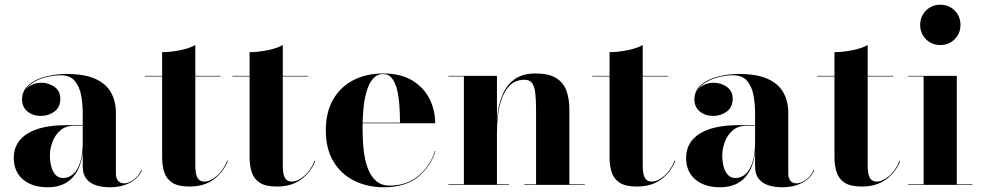

<svg xmlns="http://www.w3.org/2000/svg" viewBox="-20 -780 4140 810"><path d="M443.5 10Q411.5 10 385.5 1.8Q359.5 -6.5 344.2 -25.8Q329 -45 329 -77.5V-304.5Q329 -340.5 322.5 -377Q316 -413.5 296 -438Q276 -462.5 236 -462.5Q212 -462.5 184.2 -456.8Q156.5 -451 131.8 -438.5Q107 -426 91.5 -407Q76 -388 76 -361H74Q74 -392.5 97.8 -411.8Q121.5 -431 152.5 -431Q185.5 -431 210 -413.5Q234.5 -396 234.5 -363Q234.5 -327.5 209.5 -309.2Q184.5 -291 152.5 -291Q118.5 -291 95.8 -309.8Q73 -328.5 73 -361Q73 -389 89.2 -409.2Q105.5 -429.5 132.8 -442.5Q160 -455.5 193.5 -461.8Q227 -468 261 -468Q337.5 -468 383.2 -446.8Q429 -425.5 449 -388.5Q469 -351.5 469 -304.5V-46.5Q469 -30 477.5 -18.2Q486 -6.5 505.5 -6.5Q520 -6.5 541.5 -20.2Q563 -34 576.5 -63.5L579 -62.5Q564 -27.5 527.8 -8.8Q491.5 10 443.5 10ZM180.5 10Q115.5 10 76.8 -23.2Q38 -56.5 38 -113.5Q38 -180.5 95.5 -216.2Q153 -252 259.5 -252H375.5V-249.5H294Q256 -249.5 233.2 -228.8Q210.5 -208 200.5 -179.2Q190.5 -150.5 190.5 -125.5Q190.5 -102 195.8 -79.8Q201 -57.5 213.5 -43.2Q226 -29 247 -29Q269.5 -29 288.2 -45.2Q307 -61.5 318 -95Q329 -128.5 329 -180.5H331.5Q331.5 -121 315 -78.2Q298.5 -35.5 265 -12.8Q231.5 10 180.5 10Z M780 7Q731.5 7 706.8 -9.2Q682 -25.5 673 -53.2Q664 -81 664 -116V-560Q698 -560 738 -567.8Q778 -575.5 804 -590V-83Q804 -45.5 813 -29.8Q822 -14 842 -14Q866.5 -14 894.2 -37.5Q922 -61 938.5 -102L941.5 -101.5Q923 -54 882 -23.5Q841 7 780 7ZM591 -457.5V-460H911V-457.5Z M1149 7Q1100.5 7 1075.8 -9.2Q1051 -25.5 1042 -53.2Q1033 -81 1033 -116V-560Q1067 -560 1107 -567.8Q1147 -575.5 1173 -590V-83Q1173 -45.5 1182 -29.8Q1191 -14 1211 -14Q1235.5 -14 1263.2 -37.5Q1291 -61 1307.5 -102L1310.5 -101.5Q1292 -54 1251 -23.5Q1210 7 1149 7ZM960 -457.5V-460H1280V-457.5Z M1600 10Q1529.5 10 1474 -17.8Q1418.5 -45.5 1386.5 -99Q1354.5 -152.5 1354.5 -230Q1354.5 -307.5 1385.8 -361Q1417 -414.5 1471.5 -442.2Q1526 -470 1596.5 -470Q1671 -470 1719.8 -440.2Q1768.5 -410.5 1792.2 -362.5Q1816 -314.5 1816 -260H1421.5V-262.5H1667.5Q1667.5 -296 1665.2 -331.5Q1663 -367 1656 -398Q1649 -429 1634.8 -448.2Q1620.5 -467.5 1596.5 -467.5Q1571 -467.5 1554 -448.2Q1537 -429 1527.2 -396.5Q1517.5 -364 1513.5 -323.5Q1509.5 -283 1509.5 -240Q1509.5 -191.5 1514.2 -147.8Q1519 -104 1531.5 -70.2Q1544 -36.5 1566.5 -16.8Q1589 3 1624 3Q1695.5 3 1745.8 -38.8Q1796 -80.5 1814.5 -143H1817Q1797.5 -78 1744 -34Q1690.5 10 1600 10Z M2076.5 -460V-2.5H2127V0H1871.5V-2.5H1937V-457.5H1871.5V-460ZM2382 -319V-2.5H2447V0H2192V-2.5H2241.5V-317.5Q2241.5 -359.5 2238.2 -387.5Q2235 -415.5 2224.8 -429.5Q2214.5 -443.5 2193.5 -443.5Q2156.5 -443.5 2133.5 -422Q2110.5 -400.5 2098 -366.8Q2085.5 -333 2081 -295Q2076.5 -257 2076.5 -223L2074 -220.5Q2074 -257.5 2079.2 -300.5Q2084.5 -343.5 2100.8 -382Q2117 -420.5 2150.2 -445.2Q2183.5 -470 2239.5 -470Q2295.5 -470 2326.5 -450.5Q2357.5 -431 2369.8 -396.8Q2382 -362.5 2382 -319Z M2667.5 7Q2619 7 2594.2 -9.2Q2569.5 -25.5 2560.5 -53.2Q2551.5 -81 2551.5 -116V-560Q2585.5 -560 2625.5 -567.8Q2665.5 -575.5 2691.5 -590V-83Q2691.5 -45.5 2700.5 -29.8Q2709.5 -14 2729.5 -14Q2754 -14 2781.8 -37.5Q2809.5 -61 2826 -102L2829 -101.5Q2810.5 -54 2769.5 -23.5Q2728.5 7 2667.5 7ZM2478.5 -457.5V-460H2798.5V-457.5Z M3280 10Q3248 10 3222 1.8Q3196 -6.5 3180.8 -25.8Q3165.5 -45 3165.5 -77.5V-304.5Q3165.5 -340.5 3159 -377Q3152.5 -413.5 3132.5 -438Q3112.5 -462.5 3072.5 -462.5Q3048.5 -462.5 3020.8 -456.8Q2993 -451 2968.2 -438.5Q2943.5 -426 2928 -407Q2912.5 -388 2912.5 -361H2910.5Q2910.5 -392.5 2934.2 -411.8Q2958 -431 2989 -431Q3022 -431 3046.5 -413.5Q3071 -396 3071 -363Q3071 -327.5 3046 -309.2Q3021 -291 2989 -291Q2955 -291 2932.2 -309.8Q2909.5 -328.5 2909.5 -361Q2909.5 -389 2925.8 -409.2Q2942 -429.5 2969.2 -442.5Q2996.5 -455.5 3030 -461.8Q3063.5 -468 3097.5 -468Q3174 -468 3219.8 -446.8Q3265.5 -425.5 3285.5 -388.5Q3305.5 -351.5 3305.5 -304.5V-46.5Q3305.5 -30 3314 -18.2Q3322.5 -6.5 3342 -6.5Q3356.5 -6.5 3378 -20.2Q3399.5 -34 3413 -63.5L3415.5 -62.5Q3400.5 -27.5 3364.2 -8.8Q3328 10 3280 10ZM3017 10Q2952 10 2913.2 -23.2Q2874.5 -56.5 2874.5 -113.5Q2874.5 -180.5 2932 -216.2Q2989.5 -252 3096 -252H3212V-249.5H3130.5Q3092.5 -249.5 3069.8 -228.8Q3047 -208 3037 -179.2Q3027 -150.5 3027 -125.5Q3027 -102 3032.2 -79.8Q3037.5 -57.5 3050 -43.2Q3062.5 -29 3083.5 -29Q3106 -29 3124.8 -45.2Q3143.5 -61.5 3154.5 -95Q3165.5 -128.5 3165.5 -180.5H3168Q3168 -121 3151.5 -78.2Q3135 -35.5 3101.5 -12.8Q3068 10 3017 10Z M3616.5 7Q3568 7 3543.2 -9.2Q3518.5 -25.5 3509.5 -53.2Q3500.5 -81 3500.5 -116V-560Q3534.5 -560 3574.5 -567.8Q3614.5 -575.5 3640.5 -590V-83Q3640.5 -45.5 3649.5 -29.8Q3658.5 -14 3678.5 -14Q3703 -14 3730.8 -37.5Q3758.5 -61 3775 -102L3778 -101.5Q3759.5 -54 3718.5 -23.5Q3677.5 7 3616.5 7ZM3427.5 -457.5V-460H3747.5V-457.5Z M3947 -590Q3911 -590 3886.5 -614.5Q3862 -639 3862 -675Q3862 -711 3886.5 -735.5Q3911 -760 3947 -760Q3983 -760 4007.5 -735.5Q4032 -711 4032 -675Q4032 -639 4007.5 -614.5Q3983 -590 3947 -590ZM4016.5 -460V-2.5H4082V0H3811.5V-2.5H3876.5V-457.5H3811.5V-460Z"/></svg>

Font: Bodoni Moda 72pt
Style: Bold
Weight: 700
Designer: Owen Earl
Foundry: indestructible type
Version: Version 2.004